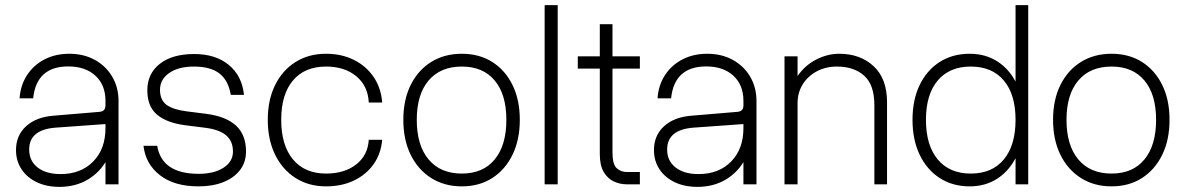

<svg xmlns="http://www.w3.org/2000/svg" viewBox="-20 -720 4631 750"><path d="M443 -325Q443 -379 418.2 -420.8Q393.5 -462.5 350.2 -486.2Q307 -510 250.5 -510Q196.5 -510 154 -488Q111.5 -466 85.8 -426.8Q60 -387.5 56.5 -336H109.5Q122.5 -460.5 246.5 -460.5Q313.5 -460.5 352.8 -424.2Q392 -388 392 -326V0H443ZM427 -219.5H392Q392 -138 344 -89Q296 -40 216.5 -40Q160 -40 127 -65.8Q94 -91.5 94 -136Q94 -214 198.5 -221.5L394 -235.5L392 -309Q392 -296.5 386.2 -290.2Q380.5 -284 367.5 -283L188.5 -268Q120.5 -262.5 81.5 -226.5Q42.5 -190.5 42.5 -134Q42.5 -91.5 64 -59Q85.5 -26.5 123.8 -8.2Q162 10 212.5 10Q275.5 10 324 -19.2Q372.5 -48.5 399.8 -100.2Q427 -152 427 -219.5Z M781 -221Q837 -214 863.5 -191.2Q890 -168.5 890 -128Q890 -88.5 853 -64.8Q816 -41 756 -41Q612.5 -41 594 -150.5H540.5Q548.5 -79.5 604.5 -35.8Q660.5 8 755.5 8Q811.5 8 853 -8.8Q894.5 -25.5 917.8 -56Q941 -86.5 941 -128Q941 -193.5 901.8 -229.5Q862.5 -265.5 784.5 -275.5L709.5 -285Q657 -291.5 631 -310.2Q605 -329 605 -369Q605 -410 641.2 -435Q677.5 -460 737 -460Q802.5 -460 837.2 -433Q872 -406 881.5 -349.5H933Q925.5 -423.5 874 -466.2Q822.5 -509 738 -509Q653.5 -509 604.5 -470.8Q555.5 -432.5 555.5 -367Q555.5 -303.5 594.2 -271.5Q633 -239.5 705.5 -230.5Z M1026 -252Q1026 -174 1054.8 -115.5Q1083.5 -57 1134.8 -24.5Q1186 8 1253.5 8Q1314.5 8 1362 -14.5Q1409.5 -37 1438.8 -77.8Q1468 -118.5 1473 -174H1420.5Q1417 -113.5 1371.5 -77.8Q1326 -42 1253.5 -42Q1170.5 -42 1124.5 -97.2Q1078.5 -152.5 1078.5 -252Q1078.5 -351 1124.2 -405.5Q1170 -460 1253.5 -460Q1326.5 -460 1372 -422Q1417.5 -384 1420.5 -319.5H1473Q1468.5 -376.5 1439.5 -419.2Q1410.5 -462 1362.5 -486Q1314.5 -510 1253.5 -510Q1186 -510 1134.8 -478Q1083.5 -446 1054.8 -388Q1026 -330 1026 -252Z M1555.5 -252Q1555.5 -174 1584.2 -115.5Q1613 -57 1664.5 -24.5Q1716 8 1784 8Q1852 8 1902.8 -24.5Q1953.5 -57 1982 -115.5Q2010.5 -174 2010.5 -252Q2010.5 -330 1982 -388Q1953.5 -446 1902.8 -478Q1852 -510 1784 -510Q1716 -510 1664.5 -478Q1613 -446 1584.2 -388Q1555.5 -330 1555.5 -252ZM1958 -252Q1958 -152.5 1912.5 -97.2Q1867 -42 1784 -42Q1700.5 -42 1654.2 -97.2Q1608 -152.5 1608 -252Q1608 -351 1654.2 -405.5Q1700.5 -460 1784 -460Q1867 -460 1912.5 -405.5Q1958 -351 1958 -252Z M2107.5 -700V0H2158.5V-700Z M2237 -500V-452H2479.5V-500ZM2479.5 -48H2428.5Q2405.5 -48 2389 -63Q2372.5 -78 2372.5 -124V-625.5H2323V-118Q2323 -73 2338.8 -47.2Q2354.5 -21.5 2378.5 -10.8Q2402.5 0 2427.5 0H2479.5Z M2935 -325Q2935 -379 2910.2 -420.8Q2885.5 -462.5 2842.2 -486.2Q2799 -510 2742.5 -510Q2688.5 -510 2646 -488Q2603.5 -466 2577.8 -426.8Q2552 -387.5 2548.5 -336H2601.5Q2614.5 -460.5 2738.5 -460.5Q2805.5 -460.5 2844.8 -424.2Q2884 -388 2884 -326V0H2935ZM2919 -219.5H2884Q2884 -138 2836 -89Q2788 -40 2708.5 -40Q2652 -40 2619 -65.8Q2586 -91.5 2586 -136Q2586 -214 2690.5 -221.5L2886 -235.5L2884 -309Q2884 -296.5 2878.2 -290.2Q2872.5 -284 2859.5 -283L2680.5 -268Q2612.5 -262.5 2573.5 -226.5Q2534.5 -190.5 2534.5 -134Q2534.5 -91.5 2556 -59Q2577.5 -26.5 2615.8 -8.2Q2654 10 2704.5 10Q2767.5 10 2816 -19.2Q2864.5 -48.5 2891.8 -100.2Q2919 -152 2919 -219.5Z M3395.5 -309.5V0H3445V-320.5Q3445 -413 3392.5 -461.5Q3340 -510 3258.5 -510Q3212.5 -510 3168.5 -487.5Q3124.5 -465 3095.5 -423Q3066.5 -381 3066 -322.5L3095.5 -316.5Q3095.5 -358.5 3115.8 -390.8Q3136 -423 3170.8 -441.5Q3205.5 -460 3249 -460Q3316 -460 3355.8 -424.2Q3395.5 -388.5 3395.5 -309.5ZM3044.5 -500V0H3095.5V-500Z M3996.5 -700V0H3947V-700ZM3980 -252Q3980 -174 3953.5 -115.5Q3927 -57 3879.2 -24.5Q3831.5 8 3768 8Q3701 8 3650.8 -24.5Q3600.5 -57 3572.5 -115.5Q3544.5 -174 3544.5 -252Q3544.5 -330 3572.5 -388Q3600.5 -446 3650.8 -478Q3701 -510 3768 -510Q3831.5 -510 3879.2 -478Q3927 -446 3953.5 -388Q3980 -330 3980 -252ZM3597 -252Q3597 -152.5 3643 -97.2Q3689 -42 3772 -42Q3855.5 -42 3901.2 -97.2Q3947 -152.5 3947 -252Q3947 -351 3901.2 -405.5Q3855.5 -460 3772 -460Q3689 -460 3643 -405.5Q3597 -351 3597 -252Z M4093.5 -252Q4093.5 -174 4122.2 -115.5Q4151 -57 4202.5 -24.5Q4254 8 4322 8Q4390 8 4440.8 -24.5Q4491.5 -57 4520 -115.5Q4548.5 -174 4548.5 -252Q4548.5 -330 4520 -388Q4491.5 -446 4440.8 -478Q4390 -510 4322 -510Q4254 -510 4202.5 -478Q4151 -446 4122.2 -388Q4093.5 -330 4093.5 -252ZM4496 -252Q4496 -152.5 4450.5 -97.2Q4405 -42 4322 -42Q4238.5 -42 4192.2 -97.2Q4146 -152.5 4146 -252Q4146 -351 4192.2 -405.5Q4238.5 -460 4322 -460Q4405 -460 4450.5 -405.5Q4496 -351 4496 -252Z"/></svg>

Font: Overused Grotesk Light
Style: Regular
Weight: 300
Designer: RandomMaerks
Version: Version 0.005